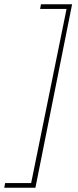

<svg xmlns="http://www.w3.org/2000/svg" viewBox="-84 -728 366 900"><path d="M-64 152 -60 130H62L228 -686H104L108 -708H254L82 152Z"/></svg>

Font: Source Sans Variable
Style: Italic
Weight: 200
Italic angle: -11°
Designer: Paul D. Hunt
Foundry: Adobe Systems Incorporated
Version: Version 3.006;hotconv 1.0.111;makeotfexe 2.5.65597